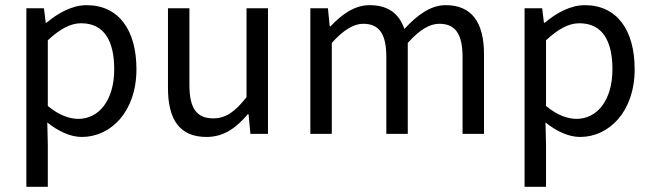

<svg xmlns="http://www.w3.org/2000/svg" viewBox="-20 -518 2523 743"><path d="M82 205H165V41L163 -44C207 -9 253 12 297 12C408 12 508 -85 508 -250C508 -401 440 -498 315 -498C259 -498 204 -467 160 -430H157L150 -486H82ZM283 -58C251 -58 209 -71 165 -108V-362C212 -406 253 -428 294 -428C385 -428 422 -357 422 -250C422 -130 363 -58 283 -58Z M779 12C846 12 894 -23 939 -76H942L949 0H1017V-486H934V-142C889 -85 854 -60 805 -60C741 -60 713 -99 713 -189V-486H630V-178C630 -54 676 12 779 12Z M1181 0H1264V-352C1309 -402 1349 -426 1385 -426C1447 -426 1475 -388 1475 -297V0H1558V-352C1603 -402 1642 -426 1680 -426C1741 -426 1770 -388 1770 -297V0H1853V-308C1853 -432 1805 -498 1705 -498C1646 -498 1595 -460 1545 -406C1525 -463 1485 -498 1410 -498C1352 -498 1302 -462 1259 -416H1256L1249 -486H1181Z M2010 205H2093V41L2091 -44C2135 -9 2181 12 2225 12C2336 12 2436 -85 2436 -250C2436 -401 2368 -498 2243 -498C2187 -498 2132 -467 2088 -430H2085L2078 -486H2010ZM2211 -58C2179 -58 2137 -71 2093 -108V-362C2140 -406 2181 -428 2222 -428C2313 -428 2350 -357 2350 -250C2350 -130 2291 -58 2211 -58Z"/></svg>

Font: SSansPro
Style: Regular
Weight: 400
Designer: Paul D. Hunt
Foundry: Adobe Systems Incorporated
Version: Version 3.006;hotconv 1.0.111;makeotfexe 2.5.65597